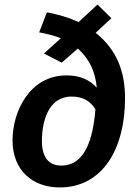

<svg xmlns="http://www.w3.org/2000/svg" viewBox="-20 -808 614 843"><path d="M400 -664 469 -728 408 -788 325 -711C278 -733 235 -744 186 -754L152 -666C183 -660 214 -653 247 -640L173 -573L251 -533L322 -595C375 -546 398 -493 405 -423C374 -457 332 -477 272 -477C110 -477 35 -318 35 -192C35 -60 123 15 242 15C432 15 529 -157 529 -376C529 -496 492 -590 400 -664ZM249 -81C196 -81 164 -115 164 -189C164 -272 191 -384 294 -384C342 -384 376 -366 399 -328C388 -194 352 -81 249 -81Z"/></svg>

Font: Fira Sans Medium
Style: Italic
Weight: 500
Italic angle: -8°
Designer: bBox Type GmbH & Carrois Corporate GbR & Edenspiekermann AG
Foundry: bBox Type GmbH & Carrois Corporate GbR & Edenspiekermann AG
Version: Version 4.301;PS 004.301;hotconv 1.0.88;makeotf.lib2.5.64775